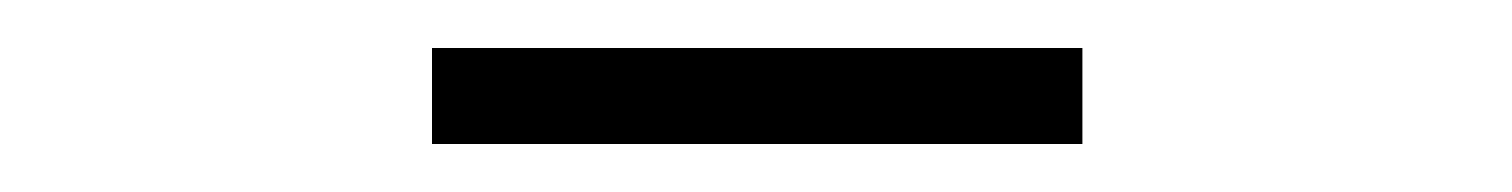

<svg xmlns="http://www.w3.org/2000/svg" viewBox="-20 -729 630 80"><path d="M160 -669V-709H431V-669Z"/></svg>

Font: Noto Sans JP Thin ExtraLight
Style: Regular
Weight: 250
Version: Version 2.004-H2;hotconv 1.0.118;makeotfexe 2.5.65603